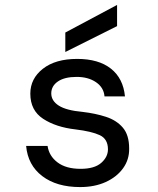

<svg xmlns="http://www.w3.org/2000/svg" viewBox="-20 -747 640 779"><path d="M305 12Q210 12 151.5 -32.5Q93 -77 86 -155H173Q179 -114 213.5 -88Q248 -62 307 -62Q363 -62 390.5 -86Q418 -110 418 -141Q418 -183 385 -198.5Q352 -214 286 -222Q207 -231 155 -265Q103 -299 103 -367Q103 -428 154 -468Q205 -508 293 -508Q380 -508 430 -468.5Q480 -429 487 -356H404Q401 -392 369.5 -413.5Q338 -435 291 -435Q242 -435 215 -416.5Q188 -398 188 -368Q188 -338 218.5 -318.5Q249 -299 315 -293Q367 -287 410 -273Q453 -259 478.5 -229Q504 -199 504 -145Q505 -100 479.5 -64.5Q454 -29 409 -8.5Q364 12 305 12ZM245 -536V-615L455 -727V-641Z"/></svg>

Font: DM Mono
Style: Regular
Weight: 400
Designer: Colophon Foundry
Foundry: Colophon Foundry
Version: Version 1.000; ttfautohint (v1.8.2.53-6de2)